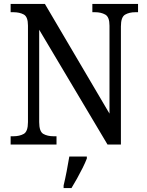

<svg xmlns="http://www.w3.org/2000/svg" viewBox="-20 -734 746 975"><path d="M34 0V-42H47Q79 -42 100.5 -54Q122 -66 122 -114V-604Q122 -649 100.5 -660.5Q79 -672 48 -672H34V-714H208L536 -157V-604Q536 -648 514.5 -660Q493 -672 463 -672H449V-714H681V-672H668Q636 -672 615 -659.5Q594 -647 594 -600V0H526L179 -583V-114Q179 -66 200 -54Q221 -42 253 -42H267V0ZM303 208Q311 175 318.5 136Q326 97 332 61H421V71Q413 92 399.5 119Q386 146 371 173Q356 200 343 221H303Z"/></svg>

Font: Noto Serif Tamil SemiCondensed
Style: Regular
Weight: 400
Width: 4
Designer: Indian Type Foundry, Tom Grace, and the Monotype Design Team
Foundry: Monotype Imaging Inc.
Version: Version 2.004; ttfautohint (v1.8.4.7-5d5b)